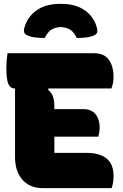

<svg xmlns="http://www.w3.org/2000/svg" viewBox="-20 -976 640 996"><path d="M212 -779Q180 -779 157 -782.5Q134 -786 117 -795Q100 -805 105 -826Q119 -885 167 -920.5Q215 -956 291 -956H299Q374 -956 422.5 -920.5Q471 -885 484 -826Q489 -804 473 -795Q456 -786 433 -782.5Q410 -779 378 -779Q365 -807 347 -820Q329 -833 295 -836Q261 -833 243.5 -820Q226 -807 212 -779ZM202 0Q135 0 96.5 -43.5Q58 -87 58 -161V-517H55Q35 -517 24 -539Q13 -561 13 -625Q13 -663 19 -700H466Q521 -700 545 -665.5Q569 -631 569 -578Q569 -545 558 -517H232L229 -511Q249 -494 255.5 -473Q262 -452 262 -422V-410H412Q454 -410 475.5 -383.5Q497 -357 497 -315Q497 -302 495 -290Q493 -278 490 -267H262V-183H430Q496 -183 532.5 -154Q569 -125 569 -63Q569 -27 559 0Z"/></svg>

Font: Recursive Mn Csl St Blk
Style: Regular
Weight: 900
Monospace: yes
Version: Version 1.079;hotconv 1.0.112;makeotfexe 2.5.65598; ttfautoh